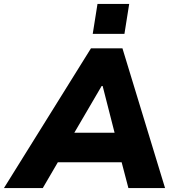

<svg xmlns="http://www.w3.org/2000/svg" viewBox="-69 -949 883 969"><path d="M-49 0 390 -705H549L764 0H579L530 -187L587 -130H181L255 -185L147 0ZM444 -515 285 -243 265 -279H551L519 -241L449 -515ZM399 -778 423 -929H583L559 -778Z"/></svg>

Font: Nunito Sans 9pt Black
Style: Italic
Weight: 900
Italic angle: -9°
Version: Version 3.101;gftools[0.9.27]